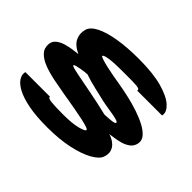

<svg xmlns="http://www.w3.org/2000/svg" viewBox="-162 -965 1388 1388"><g transform="rotate(45 532.0 -270.5)"><path d="M441 139Q328 139 250.2 123.8Q172.5 108.5 126.2 84Q80 59.5 61.2 30.8Q42.5 2 47 -25L49 -32H300Q300 -32.5 300 -33V-32Q296.5 -17 334.2 -12.5Q372 -8 457 -8Q549.5 -8 601.8 -21.5Q654 -35 657 -47Q659 -54 638.2 -61.5Q617.5 -69 580.8 -77.2Q544 -85.5 496.8 -93.8Q449.5 -102 399 -111Q391.5 -112 384 -113.2Q376.5 -114.5 369 -116Q365.5 -116.5 359 -117.5Q297.5 -128 237 -140.2Q176.5 -152.5 127.2 -171.2Q78 -190 49.5 -219.2Q21 -248.5 24 -292Q26.5 -325.5 51 -345Q75.5 -364.5 110 -374.5Q144.5 -384.5 177 -388.8Q209.5 -393 227 -395Q164 -424.5 144.8 -466.5Q125.5 -508.5 139 -555Q150.5 -593.5 205.5 -621.5Q260.5 -649.5 351.5 -664.8Q442.5 -680 562 -680Q708.5 -680 800.8 -654Q893 -628 934.5 -590Q976 -552 970 -516L969 -509H714L715 -512Q719 -528 681.8 -530.8Q644.5 -533.5 576.5 -533Q568.5 -533 560 -533Q551.5 -533 543 -533Q442.5 -533 399.8 -525Q357 -517 359 -507Q360 -502 382.2 -494.5Q404.5 -487 438.8 -479Q473 -471 512 -463.8Q551 -456.5 586 -451Q638 -442.5 696.2 -429.2Q754.5 -416 809 -397.8Q863.5 -379.5 906.8 -356.5Q950 -333.5 973 -305.8Q996 -278 990 -246Q983.5 -211 957.5 -191.5Q931.5 -172 898 -162.8Q864.5 -153.5 835.5 -150Q806.5 -146.5 794 -144Q803.5 -142 822.8 -133.2Q842 -124.5 860.5 -107.5Q879 -90.5 887 -64.2Q895 -38 882 -1Q869.5 33 812.5 65.2Q755.5 97.5 660.8 118.2Q566 139 441 139ZM670 -219Q681 -220 703.5 -221Q726 -222 746.2 -225Q766.5 -228 771 -235Q776 -243 760.8 -249Q745.5 -255 718.8 -260Q692 -265 663 -269.5Q645 -272.5 628.2 -275.2Q611.5 -278 598 -281Q543.5 -294 486.2 -307Q429 -320 378 -338Q368.5 -338 350 -335.8Q331.5 -333.5 311 -329.8Q290.5 -326 275.8 -322Q261 -318 259 -314Q256 -306 291 -297.8Q326 -289.5 388 -278Q424 -271 473.2 -261.5Q522.5 -252 574.2 -241Q626 -230 670 -219Z"/></g></svg>

Font: Anybody UltraExpanded Black
Style: Italic
Weight: 900
Width: 9
Italic angle: -10°
Designer: Tyler Finck
Foundry: Etcetera Type Company
Version: Version 1.010; ttfautohint (v1.8.3) -l 8 -r 50 -G 200 -x 14 